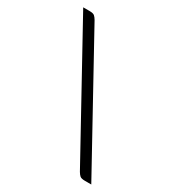

<svg xmlns="http://www.w3.org/2000/svg" viewBox="-171 -765 824 906"><g transform="rotate(30 240.5 -312.5)"><path d="M15.2 -665H48.6Q69.6 -665 77.1 -658.5Q84.6 -652 91.6 -640L466.2 40H432.8Q411.8 40 404.3 33.5Q396.8 27 389.8 15Z"/></g></svg>

Font: Changa
Style: Regular
Weight: 400
Designer: Eduardo Rodriguez Tunni
Foundry: Eduardo Rodriguez Tunni
Version: Version 3.003